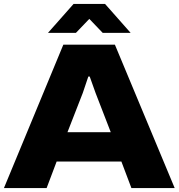

<svg xmlns="http://www.w3.org/2000/svg" viewBox="-22 -956 908 976"><path d="M-2 0 300 -729H562L866 0H646L595 -135H266L215 0ZM321 -284H541L464 -483L434 -567H427L399 -484ZM222 -789 352 -936H512L642 -789H500L432 -860L364 -789Z"/></svg>

Font: Mona Sans Expanded ExtraBold
Style: Regular
Weight: 800
Width: 7
Designer: Deni Anggara
Foundry: GitHub
Version: Version 1.001; ttfautohint (v1.8.4.7-5d5b);gftools[0.9.33]